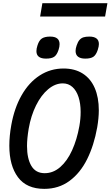

<svg xmlns="http://www.w3.org/2000/svg" viewBox="-20 -1161 688 1194"><path d="M38 -255Q38 -315.5 50 -382Q69 -489 114.5 -568.8Q160 -648.5 227 -691.8Q294 -735 375 -735Q445 -735 494.2 -703.8Q543.5 -672.5 569 -614Q594.5 -555.5 594.5 -475Q594.5 -427.5 584.5 -369Q564.5 -257 521.8 -171Q479 -85 412 -35.8Q345 13.5 255.5 13.5Q145.5 13.5 91.8 -58.8Q38 -131 38 -255ZM473.5 -376.5Q481.5 -421.5 481.5 -464.5Q481.5 -517 468.5 -557.2Q455.5 -597.5 430.5 -620Q405.5 -642.5 370.5 -642.5Q323 -642.5 279.5 -606Q236 -569.5 204.2 -505.5Q172.5 -441.5 158.5 -361.5Q148 -299.5 148 -253.5Q148 -175 175 -129.5Q202 -84 258 -84Q311 -84 354.8 -122.2Q398.5 -160.5 428.5 -226.8Q458.5 -293 473.5 -376.5ZM206.5 -843Q206.5 -859 213 -878.5Q223 -910.5 241 -922Q259 -933.5 292 -933.5Q350.5 -933.5 350.5 -886.5Q350.5 -870 344 -850.5Q333.5 -819 316.8 -807.8Q300 -796.5 266.5 -796.5Q206.5 -796.5 206.5 -843ZM450 -844Q450 -859 456.5 -878Q464 -900.5 474 -912.2Q484 -924 498.5 -928.8Q513 -933.5 536 -933.5Q564.5 -933.5 579.8 -922Q595 -910.5 595 -887Q595 -873 588 -851Q577.5 -819.5 560.8 -808Q544 -796.5 510 -796.5Q480.5 -796.5 465.2 -808.5Q450 -820.5 450 -844ZM243.5 -1141H648L633.5 -1058H229.5Z"/></svg>

Font: JuliaMono Medium
Style: Italic
Weight: 500
Italic angle: -9°
Monospace: yes
Designer: cormullion
Foundry: corm
Version: Version 0.054; ttfautohint (v1.8.4)